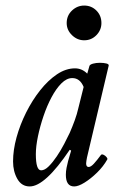

<svg xmlns="http://www.w3.org/2000/svg" viewBox="-20 -658 411 691"><path d="M87 13Q58 13 42.5 -14Q27 -41 27 -77Q27 -118 39.5 -163.5Q52 -209 74 -253Q96 -297 124.5 -333Q153 -369 185 -390.5Q217 -412 250 -412Q275 -412 294 -393L302 -421Q304 -426 315 -429Q326 -432 339.5 -432Q353 -432 363 -429.5Q373 -427 371 -421L293 -91Q292 -84 291 -79.5Q290 -75 290 -70Q290 -57 299 -57Q307 -57 318 -69Q329 -81 343 -100Q346 -104 352.5 -101Q359 -98 363.5 -92.5Q368 -87 366 -84Q352 -59 329.5 -37Q307 -15 284.5 -1Q262 13 247 13Q217 13 217 -29Q217 -41 219.5 -54Q222 -67 225 -78L236 -116L231 -119Q142 13 87 13ZM128 -45Q141 -45 155.5 -59.5Q170 -74 184.5 -95.5Q199 -117 211 -140Q223 -163 231 -180Q241 -203 249 -225Q257 -247 262 -269L281 -345Q268 -377 240 -377Q220 -377 201 -358Q182 -339 165.5 -308Q149 -277 136.5 -240Q124 -203 116.5 -167Q109 -131 109 -103Q109 -45 128 -45ZM283 -513Q258 -513 239 -531.5Q220 -550 220 -575Q220 -602 239 -620Q258 -638 283 -638Q309 -638 327 -620Q345 -602 345 -575Q345 -550 327 -531.5Q309 -513 283 -513Z"/></svg>

Font: Junicode Two Beta Condensed Medium
Style: Italic
Weight: 500
Width: 3
Italic angle: -9°
Version: Version 1.053; ttfautohint (v1.8.4)